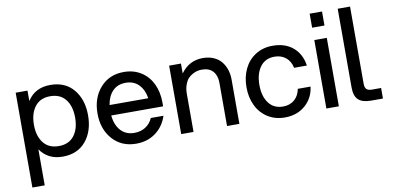

<svg xmlns="http://www.w3.org/2000/svg" viewBox="-82 -978 2949 1436"><g transform="rotate(-10 1392.5 -260.0)"><path d="M60.1 -520H149.9V-440.9Q207.5 -532.2 324.2 -532.2Q437 -532.2 500.5 -456.3Q564 -380.4 564 -259.8Q564 -139.2 500.5 -63.5Q437 12.2 324.2 12.2Q213.4 12.2 153.8 -73.2V200.2H60.1ZM309.1 -70.8Q385.7 -70.8 425.8 -122.3Q465.8 -173.8 465.8 -259.8Q465.8 -345.7 425.8 -397.5Q385.7 -449.2 309.1 -449.2Q232.9 -449.2 192.9 -397.2Q152.8 -345.2 152.8 -259.8Q152.8 -174.3 192.9 -122.6Q232.9 -70.8 309.1 -70.8Z M882.8 12.2Q771.5 12.2 703.6 -64.5Q635.7 -141.1 635.7 -259.8Q635.7 -378.4 703.6 -455.3Q771.5 -532.2 882.8 -532.2Q956.5 -532.2 1012.7 -496.8Q1068.8 -461.4 1098.6 -399.2Q1128.4 -336.9 1128.4 -257.8V-228H734.4Q741.2 -155.8 779.8 -112.8Q818.4 -69.8 882.8 -69.8Q931.6 -69.8 968 -93Q1004.4 -116.2 1022.5 -158.2H1118.7Q1093.3 -79.6 1031 -33.7Q968.8 12.2 882.8 12.2ZM735.8 -307.1H1029.8Q1019 -373.5 981.2 -411.9Q943.4 -450.2 882.8 -450.2Q821.3 -450.2 783.7 -411.9Q746.1 -373.5 735.8 -307.1Z M1573.7 -329.1Q1573.7 -383.3 1545.2 -415.8Q1516.6 -448.2 1460.4 -448.2Q1446.3 -448.2 1430.7 -445.3Q1415 -442.4 1394.3 -432.1Q1373.5 -421.9 1357.7 -405.5Q1341.8 -389.2 1330.6 -359.1Q1319.3 -329.1 1319.3 -290V0H1225.6V-520H1315.4V-444.8Q1378.4 -532.2 1482.4 -532.2Q1529.3 -532.2 1565.4 -516.1Q1601.6 -500 1623.5 -472.4Q1645.5 -444.8 1656.5 -410.6Q1667.5 -376.5 1667.5 -337.9V0H1573.7Z M2012.2 12.2Q1939 12.2 1882.8 -23.2Q1826.7 -58.6 1796.9 -120.4Q1767.1 -182.1 1767.1 -259.8Q1767.1 -337.4 1796.9 -399.2Q1826.7 -460.9 1882.8 -496.6Q1939 -532.2 2012.2 -532.2Q2108.9 -532.2 2168.5 -480.5Q2228 -428.7 2240.2 -341.8H2143.1Q2133.3 -391.6 2098.6 -420.4Q2064 -449.2 2012.2 -449.2Q1941.9 -449.2 1903.6 -397Q1865.2 -344.7 1865.2 -259.8Q1865.2 -174.8 1903.6 -122.8Q1941.9 -70.8 2012.2 -70.8Q2064.9 -70.8 2099.4 -100.8Q2133.8 -130.9 2143.1 -182.1H2240.2Q2229 -95.2 2166.7 -41.5Q2104.5 12.2 2012.2 12.2Z M2328.1 0V-520H2422.9V0ZM2328.1 -613.8V-720.2H2421.9V-613.8Z M2541 -720.2H2634.8V-132.8Q2634.8 -105 2647.5 -92.5Q2660.2 -80.1 2688 -80.1H2757.8V0H2668.9Q2601.6 0 2571.3 -28.8Q2541 -57.6 2541 -122.1Z"/></g></svg>

Font: Aspekta 450
Style: Regular
Weight: 450
Designer: Ivo Dolenc
Version: Version 2.000